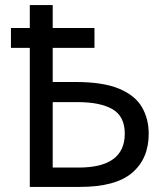

<svg xmlns="http://www.w3.org/2000/svg" viewBox="-20 -734 655 754"><path d="M187 -714V-624H351V-546H187V-412H277Q385 -412 448 -385.5Q511 -359 537.5 -313Q564 -267 564 -209Q564 -111 499 -55.5Q434 0 294 0H97V-546H23V-624H97V-714ZM285 -333H187V-76H289Q470 -76 470 -209Q470 -277 422 -305Q374 -333 285 -333Z"/></svg>

Font: Noto Sans
Style: Regular
Weight: 400
Designer: Monotype Design Team
Foundry: Monotype Imaging Inc.
Version: Version 2.007